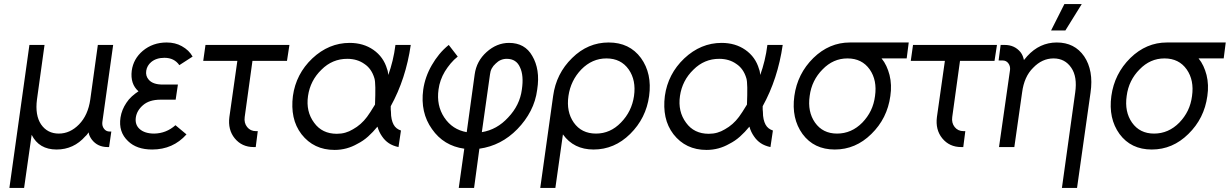

<svg xmlns="http://www.w3.org/2000/svg" viewBox="-20 -720 6021 940"><path d="M257 12Q341 12 398 -53Q403 -57 406.5 -62Q410 -67 414 -72Q415 -62 419.5 -53Q424 -44 430 -36Q458 0 507 0H514L525 -76H517Q499 -76 489 -90Q479 -103 481 -122L534 -500H459L422 -233Q411 -156 367 -111Q323 -66 268 -66Q212 -66 181 -111Q151 -156 161 -233L198 -500H124L26 200H98L135 -60Q171 12 257 12Z M851 -306H777Q728 -306 708 -330Q692 -348 696 -374Q700 -399 720 -416Q745 -437 785 -437Q833 -437 858 -401L923 -443Q914 -459 901 -471.5Q888 -484 870 -494Q838 -512 796 -512Q728 -512 679 -471Q633 -432 625 -374Q617 -309 658 -273Q641 -262 625.5 -248Q610 -234 599 -217Q576 -183 570 -145Q559 -74 607 -29Q649 12 725 12Q827 12 893 -62L839 -107Q794 -67 735 -66Q688 -66 663 -89Q640 -110 645 -145Q650 -179 680 -205Q711 -232 766 -232H840Z M986 -500 975 -422H1142L1103 -147Q1095 -85 1129 -43Q1164 0 1222 0H1232L1242 -78H1233Q1206 -78 1190 -98Q1174 -118 1178 -147L1216 -422H1385L1397 -500Z M1692 -510Q1590 -510 1509 -434Q1429 -358 1414 -250Q1407 -195 1417 -148Q1427 -101 1456 -63Q1516 14 1618 14Q1678 14 1730 -16Q1758 -30 1782 -51.5Q1806 -73 1828 -100Q1832 -86 1837.5 -74.5Q1843 -63 1850 -53Q1864 -32 1883.5 -19Q1903 -6 1931 0L1943 -81Q1931 -85 1922 -92Q1913 -99 1907 -110Q1901 -121 1897.5 -136.5Q1894 -152 1894 -173Q1893 -177 1893 -184Q1893 -191 1893 -200Q1930 -267 1954.5 -342Q1979 -417 1991 -500H1916Q1911 -460 1902 -423Q1893 -386 1881 -353Q1880 -361 1879 -368Q1878 -375 1875 -382Q1858 -441 1808 -476Q1759 -510 1692 -510ZM1680 -432Q1729 -432 1764 -407Q1799 -384 1813 -337Q1817 -324 1817.5 -291.5Q1818 -259 1816 -208Q1803 -187 1793.5 -172Q1784 -157 1777 -148Q1748 -109 1708 -87Q1690 -76 1670.5 -70.5Q1651 -65 1629 -65Q1557 -65 1518 -119Q1477 -174 1488 -250Q1499 -326 1554 -379Q1607 -432 1680 -432Z M2472 -510Q2412 -510 2362 -465Q2313 -421 2304 -356L2265 -73Q2195 -85 2155 -145Q2116 -204 2127 -282Q2133 -328 2158 -370Q2171 -391 2186.5 -409.5Q2202 -428 2221 -443L2177 -500Q2151 -479 2130.5 -454Q2110 -429 2094 -401Q2061 -344 2052 -281Q2037 -169 2095 -88Q2152 -6 2253 8L2226 200H2301L2327 8Q2434 -7 2513 -88Q2553 -129 2578 -177.5Q2603 -226 2610 -281Q2618 -332 2611.5 -373Q2605 -414 2586 -446Q2550 -510 2472 -510ZM2461 -432Q2508 -432 2526 -390Q2545 -350 2535 -282Q2525 -205 2468 -145Q2413 -85 2339 -73L2379 -356Q2382 -387 2407 -409Q2430 -432 2461 -432Z M2949 -434Q3020 -434 3058 -380Q3095 -327 3084 -250Q3073 -174 3020 -120Q2968 -66 2898 -66Q2827 -66 2789 -120Q2752 -173 2763 -250Q2774 -326 2826 -380Q2879 -434 2949 -434ZM2960 -512Q2858 -512 2781 -436Q2703 -360 2688 -250L2625 200H2699L2736 -62Q2789 12 2886 12Q2988 12 3065 -64Q3143 -141 3158 -250Q3173 -360 3118 -436Q3062 -512 2960 -512Z M3513 -510Q3411 -510 3330 -434Q3250 -358 3235 -250Q3228 -195 3238 -148Q3248 -101 3277 -63Q3337 14 3439 14Q3499 14 3551 -16Q3579 -30 3603 -51.5Q3627 -73 3649 -100Q3653 -86 3658.5 -74.5Q3664 -63 3671 -53Q3685 -32 3704.5 -19Q3724 -6 3752 0L3764 -81Q3752 -85 3743 -92Q3734 -99 3728 -110Q3722 -121 3718.5 -136.5Q3715 -152 3715 -173Q3714 -177 3714 -184Q3714 -191 3714 -200Q3751 -267 3775.5 -342Q3800 -417 3812 -500H3737Q3732 -460 3723 -423Q3714 -386 3702 -353Q3701 -361 3700 -368Q3699 -375 3696 -382Q3679 -441 3629 -476Q3580 -510 3513 -510ZM3501 -432Q3550 -432 3585 -407Q3620 -384 3634 -337Q3638 -324 3638.5 -291.5Q3639 -259 3637 -208Q3624 -187 3614.5 -172Q3605 -157 3598 -148Q3569 -109 3529 -87Q3511 -76 3491.5 -70.5Q3472 -65 3450 -65Q3378 -65 3339 -119Q3298 -174 3309 -250Q3320 -326 3375 -379Q3428 -432 3501 -432Z M4141 -512Q4040 -512 3962 -436Q3884 -359 3869 -250Q3854 -140 3909 -64Q3965 12 4067 12Q4169 12 4246 -64Q4324 -140 4339 -250Q4343 -277 4342 -303Q4341 -329 4335 -353Q4329 -376 4319.5 -396.5Q4310 -417 4296 -434H4419L4429 -512ZM4129 -434Q4200 -434 4238 -380Q4275 -327 4264 -250Q4259 -211 4243.5 -179Q4228 -147 4202 -120Q4149 -66 4078 -66Q4008 -66 3970 -120Q3933 -173 3944 -250Q3949 -289 3965 -321.5Q3981 -354 4007 -380Q4059 -434 4129 -434Z M4450 -500 4439 -422H4606L4567 -147Q4559 -85 4593 -43Q4628 0 4686 0H4696L4706 -78H4697Q4670 -78 4654 -98Q4638 -118 4642 -147L4680 -422H4849L4861 -500Z M5253 200 5319 -266Q5327 -321 5319 -365.5Q5311 -410 5288 -444Q5241 -512 5154 -512Q5070 -512 5009 -445Q5006 -441 5001.5 -436Q4997 -431 4993 -426Q4991 -436 4987 -446Q4983 -456 4976 -465Q4947 -500 4899 -500H4879L4869 -424H4888Q4906 -424 4916 -411Q4927 -397 4925 -378L4871 0H4895H4933H4946L4984 -267Q4994 -345 5038 -388Q5082 -434 5138 -434Q5194 -434 5225 -388Q5255 -344 5244 -267L5179 200ZM5126 -571H5196L5276 -700H5191Z M5693 -512Q5592 -512 5514 -436Q5436 -359 5421 -250Q5406 -140 5461 -64Q5517 12 5619 12Q5721 12 5798 -64Q5876 -140 5891 -250Q5895 -277 5894 -303Q5893 -329 5887 -353Q5881 -376 5871.5 -396.5Q5862 -417 5848 -434H5971L5981 -512ZM5681 -434Q5752 -434 5790 -380Q5827 -327 5816 -250Q5811 -211 5795.5 -179Q5780 -147 5754 -120Q5701 -66 5630 -66Q5560 -66 5522 -120Q5485 -173 5496 -250Q5501 -289 5517 -321.5Q5533 -354 5559 -380Q5611 -434 5681 -434Z"/></svg>

Font: Unageo
Style: Regular-Italic
Weight: 400
Designer: Richard Sepsi
Foundry: Richard Sepsi
Version: Version 2.000